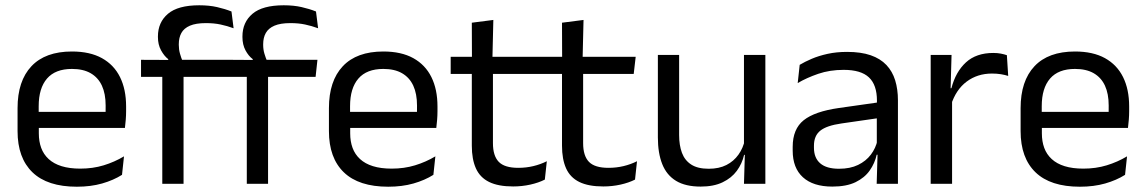

<svg xmlns="http://www.w3.org/2000/svg" viewBox="-20 -696 4338 727"><path d="M271 11Q159.5 11 103 -43.5Q46.5 -98 46.5 -199.5V-286.5Q46.5 -389.5 99 -445.2Q151.5 -501 252.5 -501Q320.5 -501 366 -475.8Q411.5 -450.5 434.5 -404Q457.5 -357.5 457.5 -293V-275Q457.5 -259 456.2 -243Q455 -227 453 -211.5H378.5Q379.5 -235.5 379.8 -257Q380 -278.5 380 -296.5Q380 -341 365.8 -371.8Q351.5 -402.5 323.2 -418.8Q295 -435 252.5 -435Q189.5 -435 158 -398.5Q126.5 -362 126.5 -294V-247.5L127 -237.5V-191Q127 -160.5 136 -136Q145 -111.5 164.2 -93.8Q183.5 -76 213.2 -66.8Q243 -57.5 284 -57.5Q331.5 -57.5 372.5 -70Q413.5 -82.5 449.5 -104L442 -34Q409.5 -13.5 366.5 -1.2Q323.5 11 271 11ZM436 -211.5H89V-272.5H436Z M734.5 -676Q772 -676 801.8 -669.2Q831.5 -662.5 856.5 -652.5L864.5 -589Q840 -598 815.2 -603.2Q790.5 -608.5 759.5 -608.5Q722 -608.5 699.2 -598.8Q676.5 -589 666.8 -571.2Q657 -553.5 657 -528.5V-526Q657 -508.5 661.5 -492.8Q666 -477 671.5 -464L617 -462V-472Q601.5 -484 589.8 -505.5Q578 -527 578 -555.5V-558Q578 -611.5 616 -643.8Q654 -676 734.5 -676ZM675 0H594.5V-444.5H675ZM855 -405H514V-469.5L625.5 -469L658.5 -469.5H862.5ZM1054.5 -676Q1092 -676 1121.8 -669.2Q1151.5 -662.5 1176.5 -652.5L1184.5 -589Q1160 -598 1135.2 -603.2Q1110.5 -608.5 1079.5 -608.5Q1042 -608.5 1019.2 -598.8Q996.5 -589 986.5 -571.2Q976.5 -553.5 976.5 -528.5V-526Q976.5 -508.5 981.2 -492.8Q986 -477 991.5 -464L937 -462V-472Q921 -484 909.5 -505.5Q898 -527 898 -555.5V-558Q898 -611.5 936 -643.8Q974 -676 1054.5 -676ZM995 0H914.5V-444.5H995ZM1175 -405H834V-469.5L945.5 -469L978 -469.5H1182Z M1450 11Q1338.5 11 1282 -43.5Q1225.5 -98 1225.5 -199.5V-286.5Q1225.5 -389.5 1278 -445.2Q1330.5 -501 1431.5 -501Q1499.5 -501 1545 -475.8Q1590.5 -450.5 1613.5 -404Q1636.5 -357.5 1636.5 -293V-275Q1636.5 -259 1635.2 -243Q1634 -227 1632 -211.5H1557.5Q1558.5 -235.5 1558.8 -257Q1559 -278.5 1559 -296.5Q1559 -341 1544.8 -371.8Q1530.5 -402.5 1502.2 -418.8Q1474 -435 1431.5 -435Q1368.5 -435 1337 -398.5Q1305.5 -362 1305.5 -294V-247.5L1306 -237.5V-191Q1306 -160.5 1315 -136Q1324 -111.5 1343.2 -93.8Q1362.5 -76 1392.2 -66.8Q1422 -57.5 1463 -57.5Q1510.5 -57.5 1551.5 -70Q1592.5 -82.5 1628.5 -104L1621 -34Q1588.5 -13.5 1545.5 -1.2Q1502.5 11 1450 11ZM1615 -211.5H1268V-272.5H1615Z M1923 10Q1866.5 10 1832 -7Q1797.5 -24 1782 -58.5Q1766.5 -93 1766.5 -144.5V-452.5H1846.5V-154Q1846.5 -106 1868.5 -83.2Q1890.5 -60.5 1942.5 -60.5Q1972 -60.5 1999.2 -67Q2026.5 -73.5 2050.5 -85.5L2043 -16Q2019.5 -4 1988 3Q1956.5 10 1923 10ZM2038 -416H1686.5V-481H2045.5ZM1844.5 -473H1767L1766.5 -610L1848 -620.5Z M2264.5 10Q2208 10 2173.5 -7Q2139 -24 2123.5 -58.5Q2108 -93 2108 -144.5V-452.5H2188V-154Q2188 -106 2210 -83.2Q2232 -60.5 2284 -60.5Q2313.5 -60.5 2340.8 -67Q2368 -73.5 2392 -85.5L2384.5 -16Q2361 -4 2329.5 3Q2298 10 2264.5 10ZM2379.5 -416H2028V-481H2387ZM2186 -473H2108.5L2108 -610L2189.5 -620.5Z M2471 -488H2551.5V-184.5Q2551.5 -146 2562.2 -117.2Q2573 -88.5 2597.5 -72.8Q2622 -57 2663.5 -57Q2702.5 -57 2730.5 -71.2Q2758.5 -85.5 2776.2 -110.5Q2794 -135.5 2800.5 -167L2815 -109.5H2797.5Q2790 -76.5 2770 -49.2Q2750 -22 2716.2 -5.8Q2682.5 10.5 2633 10.5Q2575.5 10.5 2539.8 -11.2Q2504 -33 2487.5 -74.8Q2471 -116.5 2471 -175.5ZM2797 -488H2878V0H2797L2800.5 -117L2797 -122Z M3380 0H3299.5L3303 -118.5L3300 -131V-286.5L3300.5 -315Q3300.5 -374.5 3270.2 -403Q3240 -431.5 3174.5 -431.5Q3122 -431.5 3078.2 -416.5Q3034.5 -401.5 3000.5 -381.5L3008 -450.5Q3027 -462 3053.2 -473.2Q3079.5 -484.5 3113.2 -492Q3147 -499.5 3187.5 -499.5Q3240 -499.5 3276.8 -486.8Q3313.5 -474 3336.2 -450Q3359 -426 3369.5 -392Q3380 -358 3380 -316ZM3131.5 10.5Q3059 10.5 3020.2 -24.8Q2981.5 -60 2981.5 -125.5V-140Q2981.5 -207.5 3023.2 -240.8Q3065 -274 3156 -287L3310.5 -309L3315 -250L3166 -228.5Q3110 -220.5 3086 -201.2Q3062 -182 3062 -144.5V-136.5Q3062 -98 3085.8 -77.5Q3109.5 -57 3157 -57Q3199 -57 3229 -71.5Q3259 -86 3277.5 -110.5Q3296 -135 3302.5 -165L3315 -110H3299.5Q3292.5 -78 3273.2 -50.5Q3254 -23 3219.5 -6.2Q3185 10.5 3131.5 10.5Z M3581 -298.5 3562.5 -361 3582.5 -362Q3598.5 -424 3637.5 -459.8Q3676.5 -495.5 3741 -495.5Q3757 -495.5 3769.8 -493Q3782.5 -490.5 3792.5 -487L3797.5 -408.5Q3785 -412.5 3769.8 -415Q3754.5 -417.5 3736 -417.5Q3681 -417.5 3640.2 -387Q3599.5 -356.5 3581 -298.5ZM3585 0H3504V-488H3583L3579 -344L3585 -338Z M4069 11Q3957.5 11 3901 -43.5Q3844.5 -98 3844.5 -199.5V-286.5Q3844.5 -389.5 3897 -445.2Q3949.5 -501 4050.5 -501Q4118.5 -501 4164 -475.8Q4209.5 -450.5 4232.5 -404Q4255.5 -357.5 4255.5 -293V-275Q4255.5 -259 4254.2 -243Q4253 -227 4251 -211.5H4176.5Q4177.5 -235.5 4177.8 -257Q4178 -278.5 4178 -296.5Q4178 -341 4163.8 -371.8Q4149.5 -402.5 4121.2 -418.8Q4093 -435 4050.5 -435Q3987.5 -435 3956 -398.5Q3924.5 -362 3924.5 -294V-247.5L3925 -237.5V-191Q3925 -160.5 3934 -136Q3943 -111.5 3962.2 -93.8Q3981.5 -76 4011.2 -66.8Q4041 -57.5 4082 -57.5Q4129.5 -57.5 4170.5 -70Q4211.5 -82.5 4247.5 -104L4240 -34Q4207.5 -13.5 4164.5 -1.2Q4121.5 11 4069 11ZM4234 -211.5H3887V-272.5H4234Z"/></svg>

Font: Anek Devanagari Medium
Style: Regular
Weight: 400
Version: Version 1.003